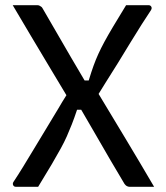

<svg xmlns="http://www.w3.org/2000/svg" viewBox="-20 -720 640 740"><path d="M480 0Q476 0 472 -1.5Q468 -3 465 -5.5Q462 -8 460 -11Q435 -53 405.5 -103Q376 -153 347 -204Q319 -253 293 -297H277Q266 -264 256.5 -240Q247 -216 237.5 -194.5Q228 -173 214 -147.5Q200 -122 179.5 -87Q159 -52 127 0H41Q36 0 33 -3Q30 -6 29.5 -10.5Q29 -15 32 -19Q48 -43 68 -75.5Q88 -108 110.5 -145.5Q133 -183 157 -222.5Q181 -262 205 -302Q220 -328 236 -353Q205 -405 173 -458Q137 -518 101 -578.5Q65 -639 29 -700Q53 -700 76.5 -700Q100 -700 124 -700Q129 -700 132.5 -698Q136 -696 139 -694Q142 -692 144 -688Q171 -641 198.5 -594Q226 -547 253 -500Q280 -455 306 -410H322Q332 -443 340.5 -466.5Q349 -490 359 -512Q369 -534 382.5 -559Q396 -584 416 -617.5Q436 -651 466 -700H553Q558 -700 561 -697Q564 -694 564.5 -690Q565 -686 562 -681Q546 -657 525.5 -625Q505 -593 482 -555Q459 -517 435 -478Q411 -439 386 -400Q373 -378 360 -358Q411 -274 463 -187Q519 -94 574 0Z"/></svg>

Font: Code D OnePiece
Style: Regular
Weight: 400
Version: Version 1.085; ttfautohint (v1.8.4.7-5d5b);Nerd Fonts 3.0.2